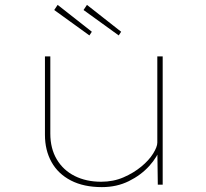

<svg xmlns="http://www.w3.org/2000/svg" viewBox="-20 -756 843 786"><path d="M397 10Q323 10 270.5 -17Q218 -44 191 -92.5Q164 -141 164 -204V-525H186V-209Q186 -148 212.5 -103.5Q239 -59 286 -35.5Q333 -12 394 -12Q444 -12 485.5 -30Q527 -48 558.5 -74Q590 -100 607 -127.5Q624 -155 624 -172V-525H646V0H626L624 -150L637 -153Q625 -114 591 -76.5Q557 -39 507.5 -14.5Q458 10 397 10ZM466 -611 322 -715 336 -736 476 -626ZM346 -611 202 -715 216 -736 356 -626Z"/></svg>

Font: Lexend Peta Thin
Style: Regular
Weight: 250
Version: Version 1.007